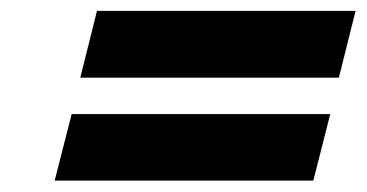

<svg xmlns="http://www.w3.org/2000/svg" viewBox="-20 -529 665 348"><path d="M109.9 -322.3H578.6L547.9 -201.7H79.1ZM155.8 -509.3H624.5L594.2 -388.2H125.5Z"/></svg>

Font: Lesson One Extra
Style: Italic
Weight: 800
Italic angle: -14°
Designer: But Ko, Victor Gaultney, Annie Olsen, Julie Remington, Don Collingsworth, Eric Hays, Becca Hirsbrunner
Version: Version 1.100